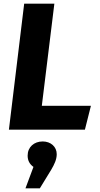

<svg xmlns="http://www.w3.org/2000/svg" viewBox="-20 -713 548 1056"><path d="M447 0 480 -131H210L279 -693H113L29 0ZM120 323H199L262 220C279 191 292 164 292 135C292 94 259 65 215 65C167 65 132 96 132 143C132 170 143 190 164 205Z"/></svg>

Font: Fira Sans OT
Style: Bold Italic
Weight: 700
Italic angle: -8°
Designer: Carrois Corporate & Edenspiekermann
Foundry: Carrois Corporate GbR & Edenspiekermann AG
Version: Version 2.001